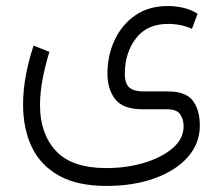

<svg xmlns="http://www.w3.org/2000/svg" viewBox="-20 -364 731 630"><path d="M329.1 246.1Q233.9 246.1 173.3 212.2Q112.8 178.2 84.2 118.2Q55.7 58.1 55.7 -21Q55.7 -67.9 64.9 -117.4Q74.2 -167 90.3 -214.4L142.1 -193.8Q128.9 -150.9 120.1 -106.2Q111.3 -61.5 111.3 -18.1Q111.3 74.2 163.3 130.9Q215.3 187.5 329.1 187.5Q395.5 187.5 453.1 170.2Q510.7 152.8 546.6 122.1Q582.5 91.3 582.5 50.3Q582.5 27.8 571.3 11.2Q560.1 -5.4 528.3 -5.4H449.2Q383.3 -5.4 357.9 -38.6Q332.5 -71.8 332.5 -122.6Q332.5 -181.6 356 -232.2Q379.4 -282.7 423.6 -313.5Q467.8 -344.2 530.8 -344.2Q555.7 -344.2 580.8 -338.6Q606 -333 628.4 -318.8L609.9 -269.5Q573.2 -285.6 531.2 -285.6Q462.4 -285.6 426 -238Q389.6 -190.4 389.6 -122.1Q389.6 -89.4 404.5 -76.7Q419.4 -64 450.2 -64H530.8Q590.3 -64 613 -33.2Q635.7 -2.4 635.7 48.3Q635.7 106.4 596.4 151.1Q557.1 195.8 487.8 220.9Q418.5 246.1 329.1 246.1Z"/></svg>

Font: Vazirmatn UI NL ExtraLight
Style: Regular
Weight: 200
Designer: Saber Rastikerdar
Foundry: Saber Rastikerdar
Version: Version 33.003